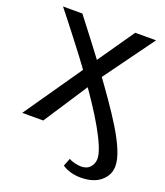

<svg xmlns="http://www.w3.org/2000/svg" viewBox="-159 -765 954 1109"><g transform="rotate(20 317.5 -211.0)"><path d="M468 236Q436 236 406.5 228Q377 220 354 204L373 156Q387 164 408.5 169.5Q430 175 448 175Q475 175 491.5 163.5Q508 152 515.5 135Q523 118 523 101Q523 73 505 29Q487 -15 456 -70Q425 -125 384 -187Q343 -249 298 -312Q256 -373 214 -428Q172 -483 136 -529.5Q100 -576 73.5 -609.5Q47 -643 35 -658H154Q169 -639 199.5 -599Q230 -559 272 -504.5Q314 -450 360 -386Q412 -315 461 -245Q510 -175 549.5 -110.5Q589 -46 612 9.5Q635 65 635 106Q635 160 591 198Q547 236 468 236ZM24 0 279 -368 310 -414 479 -658H607L371 -333L344 -292L153 0Z"/></g></svg>

Font: Ysabeau SC SemiBold
Style: Regular
Weight: 600
Designer: Christian Thalmann (Catharsis Fonts)
Version: Version 2.001;gftools[0.9.30]; featfreeze: smcp